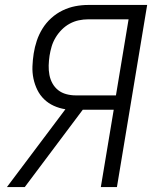

<svg xmlns="http://www.w3.org/2000/svg" viewBox="-20 -755 640 775"><path d="M8 0 244 -314Q219 -318 197 -328Q175 -338 158 -354.5Q141 -371 130.5 -392.5Q120 -414 115 -438Q110 -462 111 -487.5Q112 -513 116 -539Q120 -565 128.5 -590.5Q137 -616 151.5 -639.5Q166 -663 187 -682Q208 -701 233 -713Q258 -725 284 -730Q310 -735 336 -735H574L452 0H387L439 -312H314L80 0ZM448 -370 499 -677H336Q317 -677 298 -673Q279 -669 261.5 -659.5Q244 -650 229.5 -635.5Q215 -621 204.5 -603.5Q194 -586 188.5 -567.5Q183 -549 180 -530Q177 -510 176.5 -490.5Q176 -471 179.5 -452.5Q183 -434 192 -418Q201 -402 215 -391Q229 -380 247.5 -375Q266 -370 285 -370Z"/></svg>

Font: Iosevka SS04 Lt Ex Obl
Style: Regular
Weight: 300
Width: 7
Italic angle: -9°
Monospace: yes
Designer: Belleve Invis
Foundry: Belleve Invis
Version: Version 19.0.0; ttfautohint (v1.8.4)